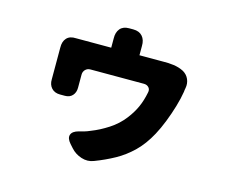

<svg xmlns="http://www.w3.org/2000/svg" viewBox="-103 -791 1205 1018"><g transform="rotate(15 500.0 -282.5)"><path d="M819 -506Q842 -493 852 -470Q862 -447 857 -421Q856 -418 855 -410Q854 -402 854 -400Q848 -362 834.5 -316.5Q821 -271 803.5 -226.5Q786 -182 767 -147Q733 -84 690 -42Q647 0 596.5 28Q546 56 488 78Q455 91 420 79.5Q385 68 362 42L345 23Q322 -3 329 -23.5Q336 -44 370 -53Q388 -58 398.5 -60.5Q409 -63 432 -73Q476 -90 522.5 -120Q569 -150 602 -193Q629 -228 645.5 -264.5Q662 -301 671 -347Q675 -364 665 -375Q655 -386 638 -386H345Q328 -386 317 -375Q306 -364 306 -347Q306 -329 306 -314.5Q306 -300 306 -282Q306 -282 306 -279Q306 -276 306 -275Q306 -249 291 -232.5Q276 -216 250 -216H223Q193 -216 176 -234.5Q159 -253 160 -283Q160 -284 160 -284.5Q160 -285 160 -291Q160 -301 160 -322Q160 -343 160 -368Q160 -393 160 -414.5Q160 -436 160 -447Q160 -447 160 -451Q160 -455 160 -456Q159 -490 176.5 -509Q194 -528 228 -526Q231 -526 240 -526Q249 -526 256 -526H421V-569Q421 -573 421 -574.5Q421 -576 421 -577Q420 -610 436.5 -630Q453 -650 486 -650H509Q542 -650 559.5 -630Q577 -610 576 -577Q576 -576 576 -575.5Q576 -575 576 -569V-526H688Q688 -526 695.5 -526Q703 -526 707 -526Q733 -527 763.5 -523Q794 -519 819 -506Z"/></g></svg>

Font: Chiron GoRound TC H
Style: Regular
Weight: 900
Designer: Ryoko NISHIZUKA 西塚涼子 (kana, bopomofo & ideographs); Paul D. Hunt (Latin, Greek & Cyrillic); Sandoll Communications 산돌커뮤니
Foundry: Adobe
Version: Version 1.000;hotconv 1.1.1;makeotfexe 2.6.0